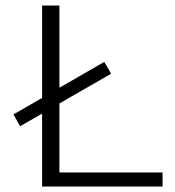

<svg xmlns="http://www.w3.org/2000/svg" viewBox="-20 -678 635 698"><path d="M571 -51V0H133V-265L53 -219L29 -262L133 -322V-658H196V-359L359 -453L384 -410L196 -302V-51Z"/></svg>

Font: Ysabeau Infant Semilight
Style: Regular
Weight: 300
Designer: Christian Thalmann (Catharsis Fonts)
Version: Version 0.003